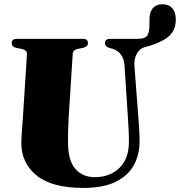

<svg xmlns="http://www.w3.org/2000/svg" viewBox="-20 -886 862 919"><path d="M593 -311 576 -571Q572 -636.5 517 -653L504.5 -656.5Q482.5 -662.5 482.5 -679.5Q482.5 -700 506.5 -700H637Q674 -700 684.8 -715.5Q695.5 -731 695.5 -771.5V-794Q695.5 -828 711.5 -846.8Q727.5 -865.5 757 -865.5Q788.5 -865.5 805 -846.2Q821.5 -827 821.5 -792Q821.5 -746.5 793.5 -717.5Q765.5 -688.5 694.5 -666L675 -661Q649.5 -654.5 635.2 -629.5Q621 -604.5 623.5 -569.5L643 -314.5Q645 -288 646.5 -262Q648 -236 648 -208Q648 -146 620.8 -95.8Q593.5 -45.5 534.2 -16Q475 13.5 378 13.5Q229 13.5 155.5 -45.8Q82 -105 82 -203Q82 -216.5 83.5 -238.8Q85 -261 86.8 -283.8Q88.5 -306.5 89.5 -321.5L109 -627Q110 -646.5 83 -652L59.5 -656.5Q36 -661.5 36 -679.5Q36 -700 60.5 -700H376.5Q401 -700 401 -679.5Q401 -663 377.5 -657L352 -652Q329 -647 328 -627.5L308.5 -321Q306.5 -286.5 306 -257.2Q305.5 -228 305.5 -208.5Q305.5 -116.5 340.8 -77.2Q376 -38 433.5 -38Q506.5 -38 551.8 -82.5Q597 -127 597 -206Q597 -243 595.5 -266.5Q594 -290 593 -311Z"/></svg>

Font: Fraunces 72pt S000 Black
Style: Regular
Weight: 900
Version: Version 1.000; ttfautohint (v1.8.3)